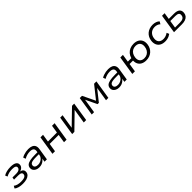

<svg xmlns="http://www.w3.org/2000/svg" viewBox="675 -2585 4680 4680"><g transform="rotate(-45 3015.5 -245.0)"><path d="M244 9Q169 9 109 -8Q49 -25 17 -55L51 -115Q86 -86 137 -72.5Q188 -59 250 -59Q330 -59 372 -79Q414 -99 419 -142Q424 -179 395.5 -198Q367 -217 308 -217H161L171 -281H309Q362 -281 396 -301.5Q430 -322 435 -359Q440 -395 408.5 -413.5Q377 -432 310 -432Q252 -432 199.5 -419.5Q147 -407 103 -381L78 -440Q123 -469 185 -484Q247 -499 319 -499Q427 -499 477.5 -463.5Q528 -428 519 -362Q516 -336 499.5 -313Q483 -290 456.5 -273.5Q430 -257 395 -250L396 -255Q454 -246 481.5 -215Q509 -184 502 -132Q497 -88 464.5 -56Q432 -24 376.5 -7.5Q321 9 244 9Z M811 9Q755 9 713.5 -12Q672 -33 651 -68Q630 -103 636 -148Q642 -196 675.5 -226Q709 -256 777.5 -270.5Q846 -285 955 -285H1051L1042 -227H952Q869 -227 820.5 -219.5Q772 -212 750 -194Q728 -176 724 -145Q719 -104 749 -80.5Q779 -57 833 -57Q879 -57 920 -75.5Q961 -94 989 -127Q1017 -160 1023 -202L1041 -314Q1050 -373 1020 -401.5Q990 -430 920 -430Q869 -430 819.5 -416.5Q770 -403 722 -375L699 -439Q731 -458 769.5 -471.5Q808 -485 849.5 -492Q891 -499 931 -499Q1004 -499 1050.5 -477.5Q1097 -456 1116.5 -412Q1136 -368 1125 -302L1077 0H996L1013 -111H1021Q1002 -75 970.5 -47.5Q939 -20 899 -5.5Q859 9 811 9Z M1268 0 1345 -490H1434L1402 -289H1712L1744 -490H1833L1755 0H1667L1701 -218H1391L1356 0Z M1948 0 2025 -490H2108L2045 -95H2026L2433 -490H2508L2431 0H2348L2411 -396H2430L2024 0Z M2623 0 2700 -490H2777L2934 -164L3194 -490H3274L3196 0H3115L3177 -389H3193L2947 -78H2902L2752 -390H2765L2703 0Z M3564 9Q3508 9 3466.5 -12Q3425 -33 3404 -68Q3383 -103 3389 -148Q3395 -196 3428.5 -226Q3462 -256 3530.5 -270.5Q3599 -285 3708 -285H3804L3795 -227H3705Q3622 -227 3573.5 -219.5Q3525 -212 3503 -194Q3481 -176 3477 -145Q3472 -104 3502 -80.5Q3532 -57 3586 -57Q3632 -57 3673 -75.5Q3714 -94 3742 -127Q3770 -160 3776 -202L3794 -314Q3803 -373 3773 -401.5Q3743 -430 3673 -430Q3622 -430 3572.5 -416.5Q3523 -403 3475 -375L3452 -439Q3484 -458 3522.5 -471.5Q3561 -485 3602.5 -492Q3644 -499 3684 -499Q3757 -499 3803.5 -477.5Q3850 -456 3869.5 -412Q3889 -368 3878 -302L3830 0H3749L3766 -111H3774Q3755 -75 3723.5 -47.5Q3692 -20 3652 -5.5Q3612 9 3564 9Z M4499 9Q4421 9 4367.5 -19.5Q4314 -48 4287.5 -99Q4261 -150 4264 -218H4145L4111 0H4021L4098 -490H4188L4156 -289H4276Q4295 -356 4335.5 -403Q4376 -450 4434 -474.5Q4492 -499 4562 -499Q4644 -499 4699 -467Q4754 -435 4778.5 -378Q4803 -321 4793 -244Q4785 -187 4760.5 -140.5Q4736 -94 4697.5 -60.5Q4659 -27 4609 -9Q4559 9 4499 9ZM4502 -62Q4559 -62 4601.5 -86Q4644 -110 4671 -153Q4698 -196 4705 -253Q4716 -334 4676.5 -381Q4637 -428 4557 -428Q4501 -428 4458 -404Q4415 -380 4388.5 -337.5Q4362 -295 4355 -238Q4344 -157 4383 -109.5Q4422 -62 4502 -62Z M5152 9Q5069 9 5014 -23Q4959 -55 4934.5 -113Q4910 -171 4920 -247Q4927 -303 4951 -349.5Q4975 -396 5014 -429.5Q5053 -463 5105 -481Q5157 -499 5219 -499Q5275 -499 5322.5 -482Q5370 -465 5399 -435L5362 -371Q5334 -398 5296.5 -412Q5259 -426 5218 -426Q5173 -426 5137 -412.5Q5101 -399 5074 -374Q5047 -349 5030.5 -314.5Q5014 -280 5009 -238Q4998 -157 5038.5 -110.5Q5079 -64 5163 -64Q5204 -64 5245 -78Q5286 -92 5321 -118L5348 -54Q5323 -35 5291.5 -20.5Q5260 -6 5224.5 1.5Q5189 9 5152 9Z M5459 0 5536 -490H5625L5598 -320H5778Q5881 -320 5928.5 -278.5Q5976 -237 5965 -155Q5958 -104 5929 -69.5Q5900 -35 5850 -17.5Q5800 0 5731 0ZM5557 -63H5731Q5799 -63 5836.5 -87.5Q5874 -112 5880 -162Q5887 -213 5857 -235Q5827 -257 5760 -257H5588Z"/></g></svg>

Font: Nunito Sans 10pt SemiExpanded
Style: Italic
Weight: 400
Width: 6
Italic angle: -9°
Designer: Vernon Adams
Foundry: Vernon Adams
Version: Version 3.101;gftools[0.9.27]